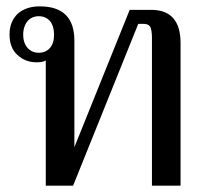

<svg xmlns="http://www.w3.org/2000/svg" viewBox="-20 -584 650 604"><path d="M124 -394C124 -394 124 0 124 0C124 0 210 0 210 0C210 0 415 -509 415 -509C415 -509 431 -509 431 -509C442 -509 449 -506 453 -499C456 -492 458 -481 458 -466C458 -466 458 0 458 0C458 0 548 0 548 0C548 0 548 -449 548 -449C548 -518 517 -553 456 -553C456 -553 388 -553 388 -553C388 -553 214 -121 214 -121C214 -121 214 -456 214 -456C214 -528 178 -564 105 -564C76 -564 53 -556 36 -541C19 -525 10 -503 10 -476C10 -448 18 -426 35 -411C51 -396 71 -388 95 -388C109 -388 119 -390 124 -394ZM137 -433C128 -423 116 -418 102 -418C88 -418 76 -423 67 -433C58 -443 53 -457 53 -475C53 -493 58 -507 67 -518C76 -528 88 -533 102 -533C116 -533 128 -528 137 -518C146 -507 150 -493 150 -475C150 -457 146 -443 137 -433Z"/></svg>

Font: BUSH 25 TRIRONG 0515 A
Style: Regular
Weight: 400
Designer: Katatrad Team
Foundry: CadsonDemak